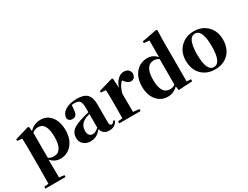

<svg xmlns="http://www.w3.org/2000/svg" viewBox="-92 -1553 3273 2539"><g transform="rotate(-30 1545.0 -283.5)"><path d="M266 -79Q297 -54 349 -54Q482 -54 482 -275Q482 -494 355 -494Q305 -494 266 -459ZM262 -488Q330 -563 434 -563Q529 -563 589 -489Q653 -410 653 -276Q653 -143 581 -61Q512 17 410 17Q322 17 263 -52V7Q263 65 265 221L342 230V259H35V230L102 223Q104 65 104 7V-320Q104 -395 101 -467L27 -475V-499L241 -562L255 -552Z M1032 -305Q994 -295 977 -288Q870 -244 870 -139Q870 -51 945 -51Q980 -51 1032 -97ZM834 -510 818 -504ZM1281 -61Q1246 17 1154 17Q1060 17 1036 -70Q993 -23 962 -6Q923 17 867 17Q802 17 762 -20Q721 -57 721 -119Q721 -188 767 -229Q814 -271 934 -306Q953 -311 980 -319L1006 -325L1032 -332V-393Q1032 -471 1011 -500Q989 -528 932 -528Q910 -528 890 -524L883 -453Q879 -358 808 -358Q751 -358 739 -409Q745 -481 809 -521Q875 -563 989 -563Q1095 -563 1142 -514Q1188 -466 1188 -357V-88Q1188 -37 1219 -37Q1240 -37 1264 -75Z M1544 -409Q1565 -482 1612 -524Q1654 -563 1702 -563Q1786 -563 1799 -484Q1792 -403 1725 -403Q1681 -403 1636 -463L1627 -475Q1570 -422 1544 -321V-238Q1544 -158 1546 -40L1638 -31V0H1313V-31L1381 -38Q1383 -154 1383 -238V-321Q1383 -395 1380 -467L1305 -475V-499L1522 -562L1536 -552Z M2200 -468Q2167 -494 2126 -494Q1987 -494 1987 -275Q1987 -54 2122 -54Q2167 -54 2200 -80ZM2426 -31V0L2212 12L2204 -50Q2137 17 2049 17Q1948 17 1883 -58Q1815 -137 1815 -269Q1815 -406 1888 -487Q1956 -563 2063 -563Q2148 -563 2206 -495V-749L2124 -757V-783L2351 -826L2365 -817L2361 -657V-35Z M2565 -64Q2488 -144 2488 -276Q2488 -406 2571 -486Q2650 -563 2771 -563Q2893 -563 2972 -487Q3055 -407 3055 -276Q3055 -142 2977 -62Q2899 17 2771 17Q2643 17 2565 -64ZM2882 -274Q2882 -528 2771 -528Q2659 -528 2659 -274Q2659 -18 2771 -18Q2882 -18 2882 -274Z"/></g></svg>

Font: Source Han Serif SC Heavy
Style: Regular
Weight: 900
Designer: Ryoko NISHIZUKA  (kana & ideographs); Frank Grießhammer (Latin, Greek & Cyrillic); Wenlong ZHANG  (bopomofo); Sandoll Co
Foundry: Adobe Systems Incorporated
Version: Version 1.001 October 20, 2017